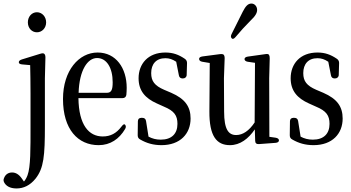

<svg xmlns="http://www.w3.org/2000/svg" viewBox="-86 -817 1979 1082"><path d="M7 245C47 245 83 228 114 190C161 131 167 61 167 -108V-376L170 -493C170 -503 168 -510 163 -514C158 -518 151 -517 141 -514L37 -482C25 -478 20 -473 20 -466C20 -459 27 -455 39 -454L84 -450C85 -404 86 -353 86 -289V-106C86 22 87 123 69 171C63 187 56 198 49 206L37 189C21 166 3 155 -18 155C-40 155 -56 167 -63 186C-67 195 -67 201 -63 210C-53 230 -31 245 7 245ZM71 -691C71 -659 93 -635 122 -635C151 -635 174 -659 174 -691C174 -723 151 -748 122 -748C93 -748 71 -723 71 -691Z M470 1C536 1 586 -34 619 -90C625 -100 624 -108 619 -114C614 -120 607 -115 598 -103C570 -66 537 -48 493 -48C415 -48 358 -112 356 -264H604C616 -264 624 -270 626 -282C627 -294 628 -306 628 -322C628 -433 568 -521 464 -521C359 -521 269 -420 269 -259C269 -88 353 1 470 1ZM357 -294C361 -421 407 -490 461 -490C515 -490 549 -435 549 -353C549 -310 541 -294 516 -294Z M824 1C930 1 988 -64 988 -149C988 -216 957 -260 879 -294L839 -311C786 -334 766 -359 766 -405C766 -456 794 -489 846 -489C868 -489 886 -483 907 -469L922 -393C924 -381 931 -375 943 -375H945C957 -375 966 -383 966 -395L968 -462C968 -472 964 -480 955 -486C921 -509 889 -521 846 -521C748 -521 695 -457 695 -376C695 -305 733 -263 798 -234L838 -216C896 -192 914 -166 914 -119C914 -64 882 -30 820 -30C793 -30 772 -36 751 -47L737 -135C735 -148 727 -153 715 -153H711C698 -153 691 -146 691 -133L690 -55C690 -44 694 -36 704 -31C740 -10 778 1 824 1Z M1210 1C1267 1 1314 -35 1350 -88L1352 -24C1352 -10 1360 -4 1373 -5L1467 -12C1479 -13 1486 -18 1486 -26C1486 -34 1479 -39 1467 -41L1432 -46L1431 -376L1434 -488C1434 -497 1433 -503 1430 -508C1427 -512 1421 -514 1410 -512L1310 -498C1298 -496 1292 -491 1292 -484C1292 -477 1298 -471 1310 -469L1351 -463L1349 -127C1318 -80 1282 -56 1245 -56C1202 -56 1177 -87 1177 -188L1176 -376L1180 -488C1180 -499 1178 -504 1175 -508C1172 -512 1164 -513 1154 -512L1055 -499C1043 -497 1036 -493 1036 -485C1036 -477 1042 -471 1054 -469L1096 -462L1094 -190C1093 -49 1135 1 1210 1ZM1220 -601C1225 -595 1233 -598 1242 -609C1268 -640 1295 -670 1326 -701C1354 -727 1363 -745 1363 -761C1363 -782 1348 -797 1331 -797C1311 -797 1298 -782 1282 -751L1219 -625C1214 -614 1214 -607 1220 -601Z M1681 1C1787 1 1845 -64 1845 -149C1845 -216 1814 -260 1736 -294L1696 -311C1643 -334 1623 -359 1623 -405C1623 -456 1651 -489 1703 -489C1725 -489 1743 -483 1764 -469L1779 -393C1781 -381 1788 -375 1800 -375H1802C1814 -375 1823 -383 1823 -395L1825 -462C1825 -472 1821 -480 1812 -486C1778 -509 1746 -521 1703 -521C1605 -521 1552 -457 1552 -376C1552 -305 1590 -263 1655 -234L1695 -216C1753 -192 1771 -166 1771 -119C1771 -64 1739 -30 1677 -30C1650 -30 1629 -36 1608 -47L1594 -135C1592 -148 1584 -153 1572 -153H1568C1555 -153 1548 -146 1548 -133L1547 -55C1547 -44 1551 -36 1561 -31C1597 -10 1635 1 1681 1Z"/></svg>

Font: 寒蝉锦书宋 CompactLight
Style: Bold
Weight: 400
Width: 4
Designer: 寒蝉锦书宋{Warren} 思源宋体{Ryoko NISHIZUKA 西塚涼子 (kana & ideographs); Frank Grießhammer (Latin, Greek & Cyrillic); Wenlong ZHANG 
Foundry: Adobe & ChillType
Version: Version 2.000;Glyphs 3.1.1 (3135)